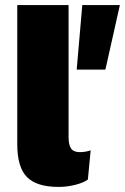

<svg xmlns="http://www.w3.org/2000/svg" viewBox="-20 -726 492 756"><path d="M395 -452H282L304 -706H452ZM250 -187Q250 -155 260 -141Q270 -127 294 -127Q316 -127 337 -134L326 -19Q308 -6 275.5 2Q243 10 211 10Q124 10 86 -29Q48 -68 48 -157V-706H250Z"/></svg>

Font: Work Sans ExtraBold
Style: Regular
Weight: 800
Designer: Wei Huang
Foundry: Wei Huang
Version: Version 1.500